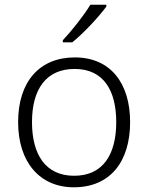

<svg xmlns="http://www.w3.org/2000/svg" viewBox="-20 -786 630 816"><path d="M432 -758V-766H364C338 -722 284 -654 247 -615V-606H287C337 -646 402 -717 432 -758ZM533 -267C533 -432 450 -542 298 -542C148 -542 57 -439 57 -267C57 -99 147 10 294 10C449 10 533 -100 533 -267ZM116 -267C116 -408 177 -493 297 -493C422 -493 474 -399 474 -267C474 -131 419 -39 295 -39C173 -39 116 -130 116 -267Z"/></svg>

Font: Noto Sans Gujarati UI Light
Style: Regular
Weight: 300
Designer: Jelle Bosma - Monotype Design Team, Universal Thirst
Foundry: Monotype Imaging Inc.
Version: Version 2.106